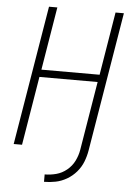

<svg xmlns="http://www.w3.org/2000/svg" viewBox="-61 -780 697 1009"><g transform="rotate(5 288.0 -275.5)"><path d="M210 184Q240 184 270.5 178Q301 172 329.5 155.5Q358 139 379.5 114Q401 89 412.5 59.5Q424 30 429 0L551 -735H507L452 -402H145L200 -735H156L34 0H78L138 -363H445L385 0Q380 30 366 58.5Q352 87 326.5 108Q301 129 270.5 137Q240 145 210 145Z"/></g></svg>

Font: Iosevka Sparkle XLtObl
Style: Regular
Weight: 200
Italic angle: -9°
Designer: Belleve Invis
Foundry: Belleve Invis
Version: Version 4.5.0; ttfautohint (v1.8.3)